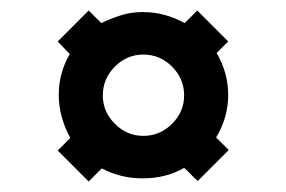

<svg xmlns="http://www.w3.org/2000/svg" viewBox="-20 -542 546 366"><path d="M393 -441Q415 -403 415 -361Q415 -339 409 -318.5Q403 -298 392 -280L416 -256L357 -197Q350 -203 344 -209.5Q338 -216 331 -222Q314 -212 294 -207Q274 -202 252 -202Q230 -202 210.5 -207Q191 -212 174 -221L149 -196L90 -255L114 -279Q104 -297 98 -318Q92 -339 92 -361Q92 -383 97.5 -402.5Q103 -422 113 -439Q107 -445 101.5 -451Q96 -457 90 -463L149 -522L173 -498Q192 -507 211 -513Q230 -519 252 -519Q274 -519 294 -513.5Q314 -508 332 -498L356 -522L415 -463ZM176 -360Q176 -329 199 -306Q222 -283 253 -283Q285 -283 308 -306Q331 -329 331 -360Q331 -392 308 -415Q285 -438 253 -438Q222 -438 199 -415Q176 -392 176 -360Z"/></svg>

Font: Reem Kufi Fun
Style: Bold
Weight: 700
Designer: Khaled Hosny
Version: Version 1.005